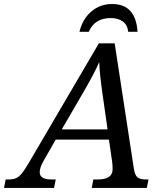

<svg xmlns="http://www.w3.org/2000/svg" viewBox="-76 -928 801 948"><path d="M199.2 -238.8 139.2 -133.8Q120.1 -100.6 120.1 -78.1Q120.1 -42 175.8 -42H199.2L190.9 0H-56.2L-47.9 -42H-28.8Q-2 -42 16.1 -55.9Q34.2 -69.8 64 -120.1L412.1 -713.9H490.2L585 -95.2Q589.8 -64 602.1 -53Q614.3 -42 644 -42H657.2L648.9 0H377L384.8 -42H408.2Q480 -42 480 -92.8Q480 -113.3 478 -127L461.9 -238.8ZM430.2 -463.9Q415 -570.3 414.1 -622.1Q391.1 -567.9 335.9 -473.1L229 -289.1H455.1ZM603 -771H557.1Q553.2 -805.7 530 -822.3Q506.8 -838.9 470.2 -838.9Q433.6 -838.9 405.8 -823Q377.9 -807.1 362.3 -771H316.4Q331.5 -834 374.8 -871.1Q418 -908.2 477.1 -908.2Q537.6 -908.2 568.4 -872.8Q599.1 -837.4 603 -771Z"/></svg>

Font: Droid Serif
Style: Italic
Weight: 400
Italic angle: -12°
Designer: Monotype Design team
Foundry: Monotype Imaging Inc.
Version: Version 1.03